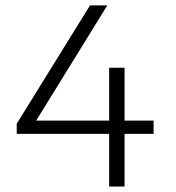

<svg xmlns="http://www.w3.org/2000/svg" viewBox="-20 -680 640 700"><path d="M377.9 0V-191.9H41V-229L308.1 -660.2H371.1L111.8 -240.2H377.9V-433.1H434.1V-240.2H540V-191.9H434.1V0Z"/></svg>

Font: Office Code Pro Light
Style: Regular
Weight: 300
Designer: Nathan Rutzky & Paul D. Hunt
Foundry: Adobe Systems Incorporated
Version: Version 1.004;PS 001.004;hotconv 1.0.70;makeotf.lib2.5.58329